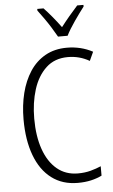

<svg xmlns="http://www.w3.org/2000/svg" viewBox="-62 -988 613 1039"><g transform="rotate(-5 244.0 -468.5)"><path d="M323 -673Q251 -673 204.5 -629.5Q158 -586 135.5 -514.5Q113 -443 113 -357Q113 -261 138 -190Q163 -119 210 -80Q257 -41 323 -41Q361 -41 392.5 -49.5Q424 -58 449 -69V-18Q423 -5 390.5 2.5Q358 10 318 10Q235 10 176 -34.5Q117 -79 86 -162Q55 -245 55 -358Q55 -434 71.5 -500Q88 -566 121 -616.5Q154 -667 204.5 -695.5Q255 -724 322 -724Q398 -724 462 -690L440 -642Q386 -673 323 -673ZM280 -788Q267 -811 250 -838.5Q233 -866 214.5 -892Q196 -918 181 -938V-947H215Q236 -925 260.5 -895.5Q285 -866 306 -837Q329 -867 350.5 -892.5Q372 -918 398 -947H432V-938Q408 -907 378.5 -864.5Q349 -822 332 -788Z"/></g></svg>

Font: Noto Sans Khmer UI Condensed Light
Style: Regular
Weight: 300
Width: 3
Designer: Danh Hong and the Monotype Design Team
Foundry: Monotype Imaging Inc.
Version: Version 2.002; ttfautohint (v1.8.4.7-5d5b)